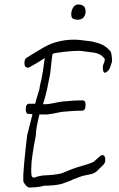

<svg xmlns="http://www.w3.org/2000/svg" viewBox="-20 -814 529 857"><path d="M108 23 105 21Q98 19 85 -1Q84 -5 84 -18Q84 -24 84 -32Q84 -40 85 -49Q87 -81 94 -147L101 -209L125 -304Q120 -305 116 -305.5Q112 -306 108 -305Q95 -305 95 -326Q95 -351 110 -351Q134 -351 137 -351Q140 -362 144.5 -378.5Q149 -395 156 -416Q156 -420 158 -430.5Q160 -441 162.5 -450.5Q165 -460 165 -460Q171 -488 180 -555Q170 -548 152.5 -537.5Q135 -527 110 -513Q108 -512 104 -512Q89 -512 89 -534Q89 -551 100 -557L164 -596Q197 -616 227 -625Q268 -637 310 -637Q329 -637 350 -634Q391 -630 405 -625Q433 -619 452 -605Q461 -599 474 -584Q480 -568 480 -540Q478 -529 468 -505Q461 -495 449 -489Q441 -489 440 -502Q439 -504 439 -507Q439 -510 439 -512Q439 -516 439.5 -519Q440 -522 441 -526Q446 -534 447 -544Q448 -545 448 -547Q448 -552 441 -559Q426 -575 399.5 -579Q373 -583 346 -586Q343 -587 339 -587Q335 -587 330 -587Q310 -587 284 -584.5Q258 -582 239 -579Q220 -576 220 -576Q216 -574 214 -571Q213 -566 210.5 -544.5Q208 -523 204 -485L190 -415L185 -396Q184 -389 180.5 -377.5Q177 -366 172 -349H185Q193 -349 202 -350.5Q211 -352 221 -354Q234 -357 243.5 -358.5Q253 -360 259 -361Q282 -363 304.5 -364.5Q327 -366 349 -366Q362 -366 362 -346Q362 -320 346 -320Q324 -320 302.5 -318.5Q281 -317 259 -315Q254 -314 244.5 -312.5Q235 -311 222 -308Q211 -306 201.5 -304.5Q192 -303 184 -303H156Q140 -240 140 -210Q136 -191 131 -161.5Q126 -132 121 -93L120 -73Q120 -71 119.5 -61.5Q119 -52 120 -36Q122 -20 132 -21Q137 -23 147.5 -26Q158 -29 174 -31Q227 -33 254 -40Q265 -45 301 -59Q309 -62 322 -66.5Q335 -71 354 -76Q368 -79 397 -91L429 -119Q434 -122 436 -122Q450 -122 450 -100Q450 -87 441 -78L410 -48Q398 -39 383 -36L359 -31Q351 -30 337.5 -25Q324 -20 306 -13Q299 -9 286.5 -4.5Q274 0 255 7Q239 11 218.5 13Q198 15 174 15V16Q158 20 141.5 21.5Q125 23 108 23ZM327 -726Q316 -726 307 -730Q298 -734 298 -750Q298 -767 306.5 -780.5Q315 -794 329 -794Q362 -794 362 -763Q362 -747 353 -736.5Q344 -726 327 -726Z"/></svg>

Font: Square Peg
Style: Regular
Weight: 400
Designer: Robert E. Leuschke
Foundry: Robert E. Leuschke
Version: Version 1.010; ttfautohint (v1.8.4.7-5d5b)